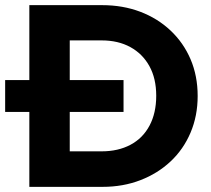

<svg xmlns="http://www.w3.org/2000/svg" viewBox="-20 -726 820 746"><path d="M0 -291V-415H460V-291ZM200 0V-138H375Q439 -138 487 -163.5Q535 -189 561 -238Q587 -287 587 -354Q587 -421 560.5 -469Q534 -517 486.5 -543Q439 -569 375 -569H195V-706H377Q457 -706 524.5 -680.5Q592 -655 642.5 -607.5Q693 -560 720.5 -495.5Q748 -431 748 -353Q748 -276 720.5 -211Q693 -146 643 -99Q593 -52 525.5 -26Q458 0 379 0ZM94 0V-706H251V0Z"/></svg>

Font: Outfit
Style: Bold
Weight: 700
Designer: Rodrigo Fuenzalida
Foundry: fragTYPE
Version: Version 1.100;gftools[0.9.27]